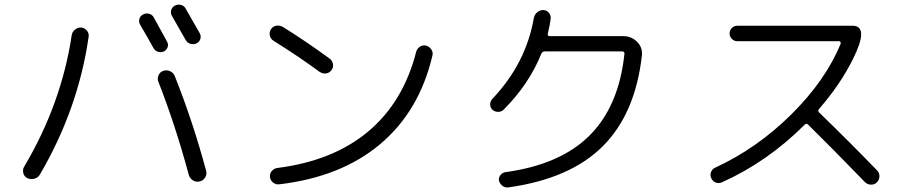

<svg xmlns="http://www.w3.org/2000/svg" viewBox="-20 -817 4040 849"><path d="M659.2 -603.5Q632.8 -651.4 599.6 -708Q592.8 -719.7 596.2 -732.9Q599.6 -746.1 612.3 -752.9Q625 -759.8 638.7 -756.3Q652.3 -752.9 659.2 -741.2L718.8 -632.8Q725.6 -621.1 721.2 -608.4Q716.8 -595.7 705.1 -589.8Q693.4 -584 679.7 -587.9Q666 -591.8 659.2 -603.5ZM800.8 -640.6Q778.3 -680.7 741.2 -745.1Q733.4 -756.8 736.8 -771Q740.2 -785.2 752.9 -792Q765.6 -798.8 779.8 -795.4Q793.9 -792 800.8 -779.3Q820.3 -746.1 863.3 -669.9Q870.1 -658.2 865.7 -644.5Q861.3 -630.9 848.1 -625Q835 -619.1 821.3 -623.5Q807.6 -627.9 800.8 -640.6ZM752.9 -480.5Q833 -279.3 891.6 -61.5Q895.5 -45.9 887.2 -32.2Q878.9 -18.6 862.8 -14.6Q846.7 -10.7 833 -19.5Q819.3 -28.3 814.5 -44.9Q754.9 -265.6 679.7 -457Q674.8 -470.7 681.6 -485.4Q688.5 -500 703.1 -503.9Q717.8 -508.8 732.4 -502Q747.1 -495.1 752.9 -480.5ZM296.9 -660.2Q298.8 -675.8 311.5 -686Q324.2 -696.3 339.8 -695.3Q354.5 -693.4 364.3 -681.6Q374 -669.9 372.1 -655.3Q326.2 -335 156.2 -44.9Q148.4 -31.2 132.3 -26.9Q116.2 -22.5 100.6 -29.3Q86.9 -36.1 83 -51.8Q79.1 -67.4 86.9 -80.1Q251 -356.4 296.9 -660.2Z M1864.3 -615.2Q1878.9 -611.3 1887.7 -597.7Q1896.5 -584 1891.6 -569.3Q1834 -325.2 1661.1 -179.7Q1488.3 -34.2 1214.8 -2Q1200.2 0 1188 -9.3Q1175.8 -18.6 1173.8 -33.7Q1171.9 -48.8 1181.6 -60.5Q1191.4 -72.3 1206.1 -74.2Q1453.1 -105.5 1608.4 -235.8Q1763.7 -366.2 1820.3 -587.9Q1824.2 -602.5 1837.4 -610.8Q1850.6 -619.1 1864.3 -615.2ZM1189.5 -636.7Q1176.8 -644.5 1173.3 -659.2Q1169.9 -673.8 1177.7 -687Q1185.5 -700.2 1200.7 -703.1Q1215.8 -706.1 1230.5 -698.2Q1334 -633.8 1436.5 -558.6Q1449.2 -549.8 1452.1 -534.7Q1455.1 -519.5 1445.8 -506.8Q1436.5 -494.1 1421.9 -492.2Q1407.2 -490.2 1393.6 -499Q1303.7 -565.4 1189.5 -636.7Z M2207 -332Q2197.3 -322.3 2182.6 -322.3Q2168 -322.3 2157.2 -332Q2147.5 -341.8 2147.5 -355.5Q2147.5 -369.1 2157.2 -379.9Q2305.7 -536.1 2340.8 -738.3Q2343.8 -752.9 2356 -763.2Q2368.2 -773.4 2383.3 -772.5Q2398.4 -771.5 2407.7 -759.8Q2417 -748 2415 -733.4Q2412.1 -709 2402.3 -668Q2400.4 -657.2 2411.1 -657.2H2735.4Q2772.5 -657.2 2797.4 -631.8Q2822.3 -606.4 2818.4 -571.3Q2789.1 -313.5 2645 -169.9Q2501 -26.4 2227.5 11.7Q2213.9 13.7 2202.1 4.9Q2190.4 -3.9 2186.5 -17.6Q2183.6 -30.3 2192.4 -42Q2201.2 -53.7 2214.8 -55.7Q2458 -88.9 2587.4 -218.3Q2716.8 -347.7 2741.2 -579.1Q2742.2 -583 2739.3 -586.4Q2736.3 -589.8 2731.4 -589.8H2388.7Q2378.9 -589.8 2374 -580.1Q2319.3 -444.3 2207 -332Z M3171.9 -10.7Q3158.2 -4.9 3145 -9.8Q3131.8 -14.6 3125 -29.3Q3119.1 -42 3124 -55.7Q3128.9 -69.3 3141.6 -75.2Q3328.1 -161.1 3480 -312Q3631.8 -462.9 3697.3 -624Q3698.2 -627.9 3696.3 -631.3Q3694.3 -634.8 3690.4 -634.8H3240.2Q3226.6 -634.8 3216.3 -645Q3206.1 -655.3 3206.1 -668.9Q3206.1 -682.6 3215.8 -692.9Q3225.6 -703.1 3240.2 -703.1H3751H3754.9Q3822.3 -697.3 3752 -556.6Q3697.3 -445.3 3601.6 -335Q3594.7 -326.2 3602.5 -319.3Q3739.3 -186.5 3858.4 -63.5Q3869.1 -52.7 3868.7 -37.1Q3868.2 -21.5 3857.4 -10.7Q3846.7 0 3831.1 -0.5Q3815.4 -1 3804.7 -11.7Q3652.3 -168.9 3553.7 -265.6Q3545.9 -273.4 3538.1 -265.6Q3373 -100.6 3171.9 -10.7Z"/></svg>

Font: Rounded-X Mgen+ 2m regular
Style: Regular
Weight: 400
Designer: [Source Han Sans]
Ryoko NISHIZUKA  (kana & ideographs); Paul D. Hunt (Latin, Greek & Cyrillic); Wenlong ZHANG  (bopomofo
Version: Version 1.059.20150602